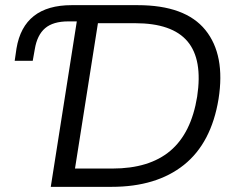

<svg xmlns="http://www.w3.org/2000/svg" viewBox="-20 -725 915 745"><path d="M177 0 278 -642H245Q186 -642 155 -615.5Q124 -589 115 -534L107 -489H37L44 -537Q72 -705 258 -705H514Q699 -705 777 -608.5Q855 -512 828 -341Q800 -170 693.5 -85Q587 0 413 0ZM271 -71H416Q559 -71 640.5 -139.5Q722 -208 745 -350Q767 -494 707.5 -564.5Q648 -635 504 -635H360Z"/></svg>

Font: Mulish
Style: Italic
Weight: 400
Italic angle: -9°
Designer: Vernon Adams
Foundry: Vernon Adams
Version: Version 3.603; ttfautohint (v1.8.3)